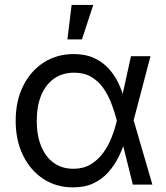

<svg xmlns="http://www.w3.org/2000/svg" viewBox="-20 -770 692 801"><path d="M285.2 11.7Q214.4 11.7 160.4 -23.9Q106.4 -59.6 75.9 -122.1Q45.4 -184.6 45.4 -266.1Q45.4 -348.1 76.2 -410.6Q106.9 -473.1 161.6 -508.8Q216.3 -544.4 287.6 -544.4Q336.9 -544.4 372.8 -527.8Q408.7 -511.2 433.6 -483.6Q458.5 -456.1 474.6 -421.9Q490.7 -387.7 499.5 -352.5H530.8L537.1 -269.5L615.7 0H534.2L466.8 -269.5Q458 -303.2 444.8 -337.9Q431.6 -372.6 411.4 -401.9Q391.1 -431.2 361.1 -449Q331.1 -466.8 289.6 -466.8Q241.2 -466.8 206.1 -442.4Q170.9 -418 152.1 -372.8Q133.3 -327.6 133.3 -265.6Q133.3 -204.6 151.9 -159.7Q170.4 -114.7 204.6 -90.3Q238.8 -65.9 286.1 -65.9Q327.6 -65.9 358.2 -84.2Q388.7 -102.5 410.4 -132.3Q432.1 -162.1 445.8 -197.3Q459.5 -232.4 467.3 -266.6L526.4 -535.6H607.9L537.1 -266.6L530.8 -185.1H502.4Q492.2 -150.4 475.1 -115.7Q458 -81.1 432.6 -52.2Q407.2 -23.4 371.1 -5.9Q335 11.7 285.2 11.7ZM261.2 -605.5 278.8 -749.5H369.1L321.8 -605.5Z"/></svg>

Font: Inter 20pt
Style: Regular
Weight: 400
Version: Version 4.001;git-66647c0bb